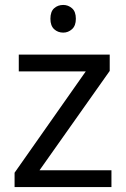

<svg xmlns="http://www.w3.org/2000/svg" viewBox="-20 -757 510 777"><path d="M431 0H39V-58L327 -468H56V-536H424V-470L140 -68H431ZM236 -737Q256 -737 271.5 -723.5Q287 -710 287 -681Q287 -653 271.5 -639Q256 -625 236 -625Q214 -625 199 -639Q184 -653 184 -681Q184 -710 199 -723.5Q214 -737 236 -737Z"/></svg>

Font: Noto Sans Balinese
Style: Regular
Weight: 400
Designer: Aditya Bayu, David Williams
Foundry: David Williams
Version: Version 2.003